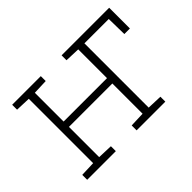

<svg xmlns="http://www.w3.org/2000/svg" viewBox="-106 -742 956 956"><g transform="rotate(-45 372.0 -264.0)"><path d="M45.9 0V-34.7L125.5 -37.6V-490.7L45.9 -493.7V-528.3H125.5H168H247.6V-493.7L168 -490.7V-288.1H473.6V-490.7L394 -493.7V-528.3H729V-382.3H689.9L688 -490.2H516.6V-37.6L596.2 -34.7V0H394V-34.7L473.6 -37.6V-250.5H168V-37.6L247.6 -34.7V0Z"/></g></svg>

Font: Roboto Slab ExtraLight
Style: Regular
Weight: 250
Designer: Google
Version: Version 2.000; ttfautohint (v1.8.1.43-b0c9)